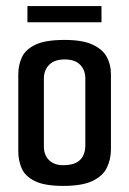

<svg xmlns="http://www.w3.org/2000/svg" viewBox="-20 -606 424 630"><path d="M188 4Q126 4 94 -12Q62 -28 51 -54Q40 -80 40 -109V-362Q40 -392 51.5 -417.5Q63 -443 95.5 -459Q128 -475 192 -475Q251 -475 284 -459.5Q317 -444 330.5 -419Q344 -394 344 -363V-116Q344 -83 330.5 -55.5Q317 -28 283 -12Q249 4 188 4ZM187 -64Q225 -64 242.5 -81Q260 -98 260 -130V-348Q260 -376 243 -393.5Q226 -411 192 -411Q159 -411 141.5 -393.5Q124 -376 124 -348V-125Q124 -97 141 -80.5Q158 -64 187 -64ZM70 -533V-586H313V-533Z"/></svg>

Font: Smooch Sans Thin SemiBold
Style: Regular
Weight: 600
Version: Version 1.010